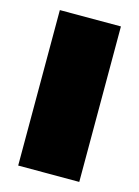

<svg xmlns="http://www.w3.org/2000/svg" viewBox="-92 -614 484 668"><g transform="rotate(15 150.0 -280.0)"><path d="M40 0V-560H260V0Z"/></g></svg>

Font: Tektur Black
Style: Regular
Weight: 900
Designer: Adam Jagosz
Foundry: Adam Jagosz
Version: Version 1.005;gftools[0.9.30]